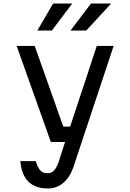

<svg xmlns="http://www.w3.org/2000/svg" viewBox="-20 -860 740 1095"><path d="M75 -598H178L341 -138H380L532 -598H628L399 92Q379 151 341 183Q303 215 254 215Q109 215 96 59H184Q195 95 209.5 111.5Q224 128 250 128Q273 128 287.5 113Q302 98 314 65L351 -50H270ZM193 -686 283 -840H392L276 -686ZM382 -686 499 -840H614L472 -686Z"/></svg>

Font: Martian Mono Light
Style: Regular
Weight: 300
Monospace: yes
Designer: Roman Shamin
Foundry: Evil Martians
Version: Version 1.000; ttfautohint (v1.8.4.7-5d5b)